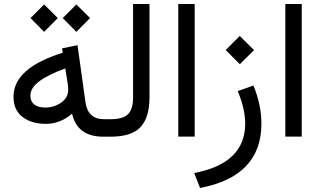

<svg xmlns="http://www.w3.org/2000/svg" viewBox="-20 -687 1609 965"><path d="M295.4 -596.2 363.8 -664.6 432.6 -596.2 363.8 -526.9ZM133.3 -596.2 201.7 -664.6 270.5 -596.2 201.7 -526.9ZM47.9 -201.2Q47.9 -345.2 295.4 -421.9L292 -443.8L369.6 -460L409.7 -172.4Q415 -131.8 438.5 -109.9Q461.9 -87.9 501.5 -87.9H516.6V0H499.5Q368.2 0 342.3 -115.7Q282.7 -64.5 210.4 -64.5Q139.2 -64.5 93.5 -98.9Q47.9 -133.3 47.9 -201.2ZM308.1 -343.3Q219.7 -310.5 176.3 -277.6Q132.8 -244.6 132.8 -207Q132.8 -177.2 152.1 -161.9Q171.4 -146.5 207.5 -146.5Q251.5 -146.5 287.1 -171.1Q322.8 -195.8 322.8 -235.4Q322.8 -250 320.8 -263.2Z M497.1 0V-87.9H536.6Q599.6 -87.9 624.3 -114Q648.9 -140.1 648.9 -196.8V-667H731.4V-197.3Q731.4 -97.2 686.5 -48.6Q641.6 0 536.1 0Z M876 -667H958.5V-0.5H876Z M1114.3 -435.5 1185.1 -506.3 1256.8 -435.1 1185.5 -364.3ZM1253.9 -257.3Q1293.9 -158.2 1293.9 -65.9Q1293.9 199.2 985.4 257.8L956.1 182.6Q1210.9 134.3 1212.4 -63.5Q1212.4 -140.6 1174.8 -229Z M1414.1 -667H1496.6V-0.5H1414.1Z"/></svg>

Font: Vazir FD
Style: FD
Weight: 400
Foundry: Based on Dejavu fonts, by Saber Rastikerdar
Version: Version 26.0.0